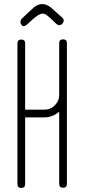

<svg xmlns="http://www.w3.org/2000/svg" viewBox="-20 -927 420 947"><path d="M288 -811Q276 -796 259 -808Q215 -852 203 -857Q197 -860 191 -860Q168 -860 119 -811Q100 -792 89 -801Q75 -815 85 -832Q119 -866 149 -892Q189 -923 231 -890Q251 -873 285 -842Q302 -829 288 -811ZM310 -714V-615V-119V-20Q310 -1 291 -1Q272 -1 272 -20V-119V-376Q239 -348 198 -348H104V-118V-19Q104 0 85 0Q66 0 66 -19V-118V-614V-713Q66 -732 85 -732Q104 -732 104 -713V-614V-386H198Q229 -386 250.5 -407.5Q272 -429 272 -460V-615V-714Q272 -733 291 -733Q310 -733 310 -714Z"/></svg>

Font: Aaram
Style: Regular
Weight: 400
Designer: Tharique Azeez
Foundry: Tharique Azeez
Version: Version 1.7